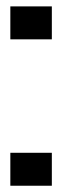

<svg xmlns="http://www.w3.org/2000/svg" viewBox="-20 -593 203 613"><path d="M13 -105.2H145.5V0H13ZM13 -572.6H145.5V-467.4H13Z"/></svg>

Font: Anybody UltraCondensed Thin
Style: Regular
Weight: 100
Width: 1
Designer: Tyler Finck
Foundry: Etcetera Type Company
Version: Version 1.110